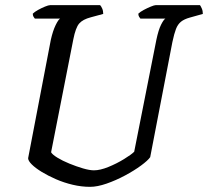

<svg xmlns="http://www.w3.org/2000/svg" viewBox="-20 -724 806 744"><path d="M329 0Q296 0 262 -8Q228 -16 197 -29.5Q166 -43 141.5 -58Q117 -73 103 -87Q89 -101 89 -111L177 -570Q185 -605 195.5 -626.5Q206 -648 213 -652H115Q113 -654 110 -659Q107 -664 107 -671Q114 -678 127.5 -685.5Q141 -693 154.5 -698.5Q168 -704 174 -704H368Q372 -700 376 -691Q380 -682 380 -670L332 -657Q301 -649 287 -633Q273 -617 264 -571L178 -134Q183 -125 202.5 -113Q222 -101 249 -90Q276 -79 301.5 -71.5Q327 -64 344 -64Q368 -64 400 -77Q432 -90 460.5 -107.5Q489 -125 500 -136L586 -570Q594 -608 604 -628Q614 -648 621 -652H524Q522 -654 519 -659Q516 -664 516 -671Q523 -678 537 -685.5Q551 -693 564.5 -698.5Q578 -704 583 -704H755Q758 -700 762 -691Q766 -682 766 -670L716 -656Q694 -650 681.5 -640Q669 -630 662 -612Q655 -594 648 -561L562 -115Q553 -102 526.5 -82.5Q500 -63 464.5 -44Q429 -25 393 -12.5Q357 0 329 0Z"/></svg>

Font: Texturina Medium
Style: Italic
Weight: 500
Italic angle: -11°
Designer: Guillermo Torres Carreño
Foundry: Omnibus-Type
Version: Version 1.002